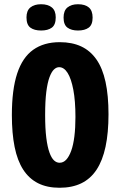

<svg xmlns="http://www.w3.org/2000/svg" viewBox="-20 -872 568 906"><path d="M261 14Q202 14 159.5 -7.5Q117 -29 89.5 -71.5Q62 -114 49 -178.5Q36 -243 36 -329Q36 -449 61 -525Q86 -601 136.5 -637Q187 -673 262 -673Q320 -673 363 -653Q406 -633 435 -591.5Q464 -550 478 -485.5Q492 -421 492 -333Q492 -245 478 -179.5Q464 -114 435.5 -71Q407 -28 363.5 -7Q320 14 261 14ZM261 -104Q279 -104 292.5 -118.5Q306 -133 316 -160.5Q326 -188 331 -228.5Q336 -269 336 -320Q336 -396 326 -448.5Q316 -501 299 -528Q282 -555 259 -555Q246 -555 234.5 -544Q223 -533 213.5 -507.5Q204 -482 198.5 -438.5Q193 -395 193 -329Q193 -265 198.5 -221.5Q204 -178 213.5 -152Q223 -126 235 -115Q247 -104 261 -104ZM348 -728Q317 -728 298.5 -741.5Q280 -755 280 -789Q280 -822 298.5 -837Q317 -852 348 -852Q381 -852 399 -837Q417 -822 417 -789Q417 -755 398.5 -741.5Q380 -728 348 -728ZM174 -728Q142 -728 123.5 -741.5Q105 -755 105 -790Q105 -822 123.5 -837Q142 -852 174 -852Q206 -852 224.5 -837Q243 -822 243 -790Q243 -755 224.5 -741.5Q206 -728 174 -728Z"/></svg>

Font: Bricolage Grotesque Condensed ExtraBold
Style: Regular
Weight: 800
Width: 3
Designer: Mathieu Triay
Foundry: Atelier Triay
Version: Version 1.000;gftools[0.9.30]